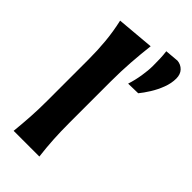

<svg xmlns="http://www.w3.org/2000/svg" viewBox="-245 -853 916 916"><g transform="rotate(45 212.5 -395.0)"><path d="M52.5 0Q58 -53.5 61.2 -103.8Q64.5 -154 64.5 -216V-493.5Q64.5 -554.5 59 -613Q53.5 -671.5 40 -731L229.5 -747.5Q222.5 -688.5 218 -625.5Q213.5 -562.5 213.5 -493.5V-216Q213.5 -154 216.5 -103.8Q219.5 -53.5 226 0ZM279.5 -545.5Q291 -581 297.2 -619.8Q303.5 -658.5 303.5 -689.5Q303.5 -713 302.8 -736.5Q302 -760 299 -783.5L368.5 -789.5Q392.5 -787.5 408.8 -770.5Q425 -753.5 425 -725Q425 -693 412.2 -659.5Q399.5 -626 381 -596.5Q362.5 -567 346 -547Z"/></g></svg>

Font: Commissioner Flair
Style: Bold
Weight: 700
Designer: Kostas Bartsokas
Foundry: Kostas Bartsokas
Version: Version 1.000; ttfautohint (v1.8.3)